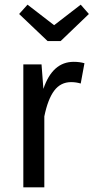

<svg xmlns="http://www.w3.org/2000/svg" viewBox="-20 -803 401 823"><path d="M342 -532 326 -445Q306 -451 285 -451Q240 -451 212.5 -414.5Q185 -378 170 -304V0H80V-527H158L166 -422Q205 -538 296 -538Q321 -538 342 -532ZM361 -743 240 -627H184L62 -743L98 -783L212 -695L326 -783Z"/></svg>

Font: Fira Sans Condensed
Style: Regular
Weight: 400
Width: 3
Designer: bBox Type GmbH & Carrois Corporate GbR & Edenspiekermann AG
Foundry: bBox Type GmbH & Carrois Corporate GbR & Edenspiekermann AG
Version: Version 4.301